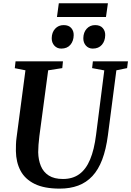

<svg xmlns="http://www.w3.org/2000/svg" viewBox="-20 -1106 777 1136"><path d="M668.5 -690 618.5 -306Q607.5 -222 584.8 -162Q562 -102 526.5 -64Q491 -26 442.8 -8Q394.5 10 333.5 10Q241.5 10 184.8 -18Q128 -46 101.5 -96Q75 -146 74 -212.5Q74 -231 74.5 -251Q75 -271 78 -292L130.5 -690L67.5 -702.5L72 -743H352.5L348.5 -703L265 -690L213 -301Q209.5 -273.5 207.8 -249.2Q206 -225 206 -205Q207 -159.5 221.8 -123.8Q236.5 -88 268.5 -67.5Q300.5 -47 352.5 -47Q410 -47 449.5 -75.8Q489 -104.5 513.2 -162.5Q537.5 -220.5 548.5 -309L597 -689.5L525 -703L529.5 -743H737L732 -703ZM342.5 -818.5Q317.5 -818.5 301.5 -836.2Q285.5 -854 286 -880.5Q286.5 -914.5 306.2 -936Q326 -957.5 356.5 -957.5Q386.5 -957.5 401.5 -940.2Q416.5 -923 416 -898Q415.5 -863.5 396.5 -841Q377.5 -818.5 342.5 -818.5ZM529 -818.5Q504 -818.5 488.2 -836.2Q472.5 -854 473 -880.5Q473.5 -914.5 493 -936Q512.5 -957.5 543 -957.5Q572.5 -957.5 587.8 -940.2Q603 -923 602.5 -898Q602 -863.5 582.8 -841Q563.5 -818.5 529 -818.5ZM328 -1086.5H618.5L607 -1005.5H317Z"/></svg>

Font: Merriweather 48pt SemiBold
Style: Italic
Weight: 600
Italic angle: -7.8°
Designer: Eben Sorkin
Foundry: Eben Sorkin
Version: Version 2.101